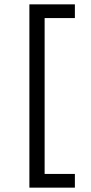

<svg xmlns="http://www.w3.org/2000/svg" viewBox="-20 -732 419 882"><path d="M115 130V-712H324V-649H185V67H324V130Z"/></svg>

Font: Overpass Light
Style: Regular
Weight: 300
Designer: Delve Withrington, Thomas Jockin
Foundry: Delve Fonts
Version: Version 3.000;DELV;Overpass